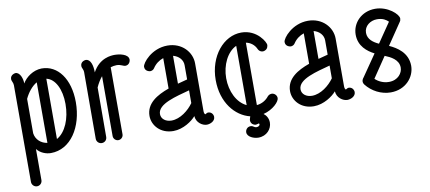

<svg xmlns="http://www.w3.org/2000/svg" viewBox="-72 -846 2989 1336"><g transform="rotate(-10 1423.0 -178.0)"><path d="M132 -494C133 -525 117 -576 84 -576C83 -576 47 -572 47 -539C47 -526 59 -513 59 -495V189C59 209 76 226 96 226C117 226 133 209 133 189V-31C157 0 197 15 231 15C371 15 463 -128 463 -304C463 -470 381 -576 270 -576H268C209 -575 156 -536 132 -494ZM289 -500C350 -487 390 -409 390 -304C390 -200 352 -109 289 -74ZM219 -59C176 -65 139 -96 133 -142V-385C153 -428 184 -467 219 -487Z M629 -485C629 -534 616 -581 581 -581C579 -581 544 -578 544 -544C544 -531 556 -518 556 -501L555 -29C555 -8 572 8 592 8C613 8 629 -8 629 -29L630 -378C643 -407 658 -431 674 -450V-27C674 -8 690 8 709 8C728 8 744 -8 744 -27V-501C758 -505 772 -508 786 -508H789C817 -507 833 -493 846 -493C876 -493 883 -522 883 -530C883 -571 817 -581 786 -581C761 -581 679 -578 629 -485Z M1253 -248V-158C1220 -111 1159 -62 1097 -62C1057 -62 1025 -85 1025 -120C1025 -193 1159 -222 1253 -248ZM973 -463C973 -429 1010 -426 1010 -426C1022 -426 1034 -432 1040 -442C1058 -470 1085 -490 1115 -500V-285C1031 -255 951 -209 951 -120C951 -53 1006 12 1097 12C1168 12 1232 -34 1258 -65C1261 -18 1303 9 1334 9C1358 9 1393 -6 1393 -36C1393 -51 1382 -73 1356 -73C1346 -73 1338 -62 1334 -65C1334 -66 1327 -70 1327 -87V-426C1327 -505 1261 -581 1158 -581C1047 -581 973 -491 973 -463ZM1185 -504C1224 -494 1253 -464 1253 -426V-325C1233 -319 1210 -313 1185 -307Z M1631 72C1607 72 1594 92 1594 109C1594 142 1640 160 1672 160C1731 160 1768 115 1768 70C1768 40 1753 17 1735 4C1804 -13 1851 -63 1851 -88C1851 -109 1833 -125 1814 -125C1797 -125 1787 -113 1785 -111C1768 -89 1738 -68 1700 -65V-506C1731 -500 1759 -480 1773 -448C1781 -430 1802 -420 1821 -429C1843 -438 1843 -459 1844 -463C1847 -481 1792 -581 1680 -581C1555 -581 1448 -455 1448 -286C1448 -127 1537 -21 1641 4L1636 20C1635 21 1634 30 1634 32C1634 56 1655 68 1670 68C1674 68 1688 64 1688 64C1691 61 1695 65 1695 70C1695 75 1695 71 1695 71C1694 79 1684 86 1672 86C1653 86 1651 72 1631 72ZM1630 -77C1563 -108 1522 -193 1522 -286C1522 -379 1565 -466 1630 -496Z M2246 -248V-158C2213 -111 2152 -62 2090 -62C2050 -62 2018 -85 2018 -120C2018 -193 2152 -222 2246 -248ZM1966 -463C1966 -429 2003 -426 2003 -426C2015 -426 2027 -432 2033 -442C2051 -470 2078 -490 2108 -500V-285C2024 -255 1944 -209 1944 -120C1944 -53 1999 12 2090 12C2161 12 2225 -34 2251 -65C2254 -18 2296 9 2327 9C2351 9 2386 -6 2386 -36C2386 -51 2375 -73 2349 -73C2339 -73 2331 -62 2327 -65C2327 -66 2320 -70 2320 -87V-426C2320 -505 2254 -581 2151 -581C2040 -581 1966 -491 1966 -463ZM2178 -504C2217 -494 2246 -464 2246 -426V-325C2226 -319 2203 -313 2178 -307Z M2635 -248C2675 -232 2731 -205 2731 -149V-148C2731 -111 2699 -64 2634 -64C2593 -64 2559 -82 2537 -103ZM2677 -311 2780 -463C2784 -468 2786 -473 2786 -479C2787 -481 2787 -483 2787 -485C2787 -516 2715 -582 2626 -582C2529 -582 2462 -510 2462 -428C2462 -346 2520 -302 2569 -277L2465 -126C2457 -117 2453 -106 2453 -99C2453 -88 2458 -80 2461 -76C2501 -25 2565 10 2634 10C2739 10 2805 -68 2805 -148V-149C2804 -242 2730 -287 2677 -311ZM2611 -338C2574 -355 2535 -381 2535 -428C2535 -476 2579 -508 2626 -508C2668 -508 2690 -492 2706 -477Z"/></g></svg>

Font: LS
Style: RegularAlt
Weight: 500
Designer: BSozoo
Foundry: BSozoo
Version: Version 001.000